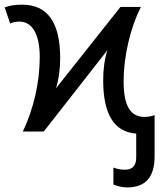

<svg xmlns="http://www.w3.org/2000/svg" viewBox="-25 -566 695 826"><path d="M522.9 240.2C601.1 240.2 640.1 195.8 640.1 106.9V-70.8C626 -65.4 611.3 -63 596.2 -63C535.2 -63 506.8 -112.8 506.8 -215.8C506.8 -270 513.7 -326.2 527.3 -384.3C541 -442.4 559.1 -492.7 581.1 -536.1H493.2L215.8 -186C228 -225.1 233.9 -268.6 233.9 -315.9C233.9 -469.2 179.7 -545.9 70.8 -545.9C40 -545.9 15.1 -542 -4.9 -534.2L19 -464.8C30.3 -470.2 43 -473.1 58.1 -473.1C114.3 -473.1 146 -418 146 -319.8C146 -267.6 139.6 -213.4 127.4 -157.7C114.7 -102.1 96.7 -49.3 73.2 0H163.1L437 -350.1C424.8 -312 418.9 -268.6 418.9 -220.2C418.9 -74.2 466.3 2 561 8.8V111.8C561 146.5 544.9 164.1 513.2 164.1C494.6 164.1 478 161.1 462.9 154.8V228C483.4 236.3 503.4 240.2 522.9 240.2Z"/></svg>

Font: Noto Reveo Sans
Style: Regular
Weight: 400
Designer: Monotype Design team
Foundry: Monotype Imaging Inc.
Version: Version 1.04